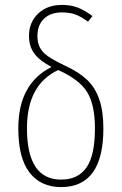

<svg xmlns="http://www.w3.org/2000/svg" viewBox="-20 -759 500 789"><path d="M248 -488.8Q304.2 -462.9 337.6 -431.2Q371.1 -399.4 387.9 -350.8Q404.8 -302.2 404.8 -231Q404.8 9.8 231 9.8Q147.5 9.8 101.3 -50Q55.2 -109.9 55.2 -231.9Q55.2 -415.5 191.9 -483.9Q143.1 -509.3 121.1 -538.8Q99.1 -568.4 99.1 -611.8Q99.1 -666.5 136.2 -702.6Q173.3 -738.8 234.9 -738.8Q272 -738.8 301 -727.3Q330.1 -715.8 359.9 -692.9L341.8 -669.9Q314 -690.4 290.3 -699.2Q266.6 -708 234.9 -708Q187.5 -708 160.6 -681.9Q133.8 -655.8 133.8 -610.8Q133.8 -570.3 157 -545.2Q180.2 -520 248 -488.8ZM231 -21Q300.8 -21 335.4 -70.8Q370.1 -120.6 370.1 -231Q370.1 -329.1 337.9 -380.9Q305.7 -432.6 219.2 -471.2Q90.8 -411.1 90.8 -231.9Q90.8 -21 231 -21Z"/></svg>

Font: Fira Sans Compressed UltraLight
Style: Regular
Weight: 200
Width: 1
Designer: Carrois Corporate & Edenspiekermann AG
Foundry: Carrois Corporate GbR & Edenspiekermann AG
Version: Version 4.203;PS 004.203;hotconv 1.0.88;makeotf.lib2.5.64775